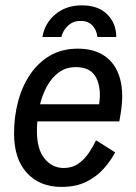

<svg xmlns="http://www.w3.org/2000/svg" viewBox="-20 -697 515 728"><path d="M213.3 11.7Q130.8 11.7 82.1 -41.2Q33.3 -94.2 33.3 -190.8Q33.3 -255 48.8 -312.9Q64.2 -370.8 95 -415.8Q125.8 -460.8 170.8 -486.7Q215.8 -512.5 275 -512.5Q337.5 -512.5 378.3 -483.8Q419.2 -455 435 -399.2Q450.8 -343.3 436.7 -261.7L432.5 -236.7H105L115 -301.7H355.8Q365 -362.5 344.6 -402.5Q324.2 -442.5 267.5 -442.5Q230 -442.5 202.5 -422.1Q175 -401.7 156.7 -367.5Q138.3 -333.3 129.2 -290Q120 -246.7 120 -200Q120 -130.8 149.2 -95.4Q178.3 -60 221.7 -60Q253.3 -60 276.7 -76.2Q300 -92.5 316.7 -117.1Q333.3 -141.7 344.2 -165L416.7 -119.2Q400 -87.5 373.3 -57.5Q346.7 -27.5 307.5 -7.9Q268.3 11.7 213.3 11.7ZM140.8 -556.7Q149.2 -608.3 189.6 -642.5Q230 -676.7 290.8 -676.7Q352.5 -676.7 386.7 -642.5Q420.8 -608.3 420.8 -556.7H349.2Q346.7 -583.3 330 -600.8Q313.3 -618.3 285.8 -617.5Q259.2 -618.3 239.2 -600.8Q219.2 -583.3 212.5 -556.7Z"/></svg>

Font: Familjen Grotesk
Style: Italic
Weight: 400
Italic angle: -9.46201°
Designer: Anders Wikstroem, Jonas Baeckman, Matilda Gysing, Kristian Moeller
Foundry: Familjen STHLM AB
Version: Version 2.000